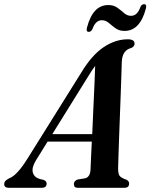

<svg xmlns="http://www.w3.org/2000/svg" viewBox="-65 -896 718 916"><path d="M106.5 -131Q85 -95.5 91.8 -72.5Q98.5 -49.5 125 -42L144 -37.5Q157.5 -31 157.5 -20.5Q157.5 0 134 0H-23Q-45 0 -45 -18Q-45 -26 -40 -32Q-35 -38 -21 -45.5Q-1.5 -52.5 20.5 -76.8Q42.5 -101 66 -139L323.5 -551Q373 -633 429.2 -670.8Q485.5 -708.5 544.5 -708.5Q577 -708.5 577 -688Q577 -675 562.5 -667.5Q541.5 -662.5 529.5 -646.8Q517.5 -631 516 -600.5Q515.5 -581 514.2 -541Q513 -501 511 -449.2Q509 -397.5 507 -342Q505 -286.5 503 -235.5Q501 -184.5 500 -146.5Q499 -108.5 498.5 -92Q498.5 -69 505 -58.2Q511.5 -47.5 539.5 -38Q551 -32 551 -20Q551 0 528 0H306Q287 0 287.5 -18Q287.5 -32 304.5 -39.5L342 -45.5Q366 -52.5 367 -89.5Q367.5 -107.5 369.2 -142Q371 -176.5 373 -220.5H162ZM353.5 -528 184.5 -256H375Q377.5 -312.5 380.2 -373.8Q383 -435 385.5 -489.8Q388 -544.5 389 -581.5Q382 -572.5 373.5 -559.8Q365 -547 353.5 -528ZM529 -748.5Q503.5 -748.5 486 -761.2Q468.5 -774 453.8 -786.8Q439 -799.5 421 -799.5Q391 -799.5 376 -757.5Q369.5 -744 358.5 -744Q344.5 -744 350 -764.5Q378 -872 451.5 -872Q477.5 -872 495 -859.2Q512.5 -846.5 527.2 -833.5Q542 -820.5 560 -820.5Q590.5 -820.5 605 -863Q611 -876 622.5 -876Q636.5 -876 631 -855.5Q603 -748.5 529 -748.5Z"/></svg>

Font: Fraunces 144pt S050 SemiBold
Style: Italic
Weight: 600
Italic angle: -16°
Version: Version 1.000; ttfautohint (v1.8.3)